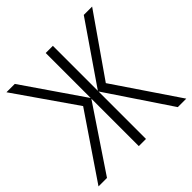

<svg xmlns="http://www.w3.org/2000/svg" viewBox="-181 -877 1041 1041"><g transform="rotate(-45 339.0 -357.0)"><path d="M10 -714H74L311 -369V-714H366V-369L603 -714H667L426 -368L675 0H610L366 -364V0H311V-364L67 0H2L251 -367Z"/></g></svg>

Font: Noto Sans UI NarrowLight
Style: Regular
Weight: 300
Width: 4
Designer: Monotype Design Team
Foundry: Monotype Imaging Inc.
Version: Version 1.001